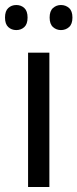

<svg xmlns="http://www.w3.org/2000/svg" viewBox="-34 -746 309 766"><path d="M163 0H78V-536H163ZM-14 -676Q-14 -702 -1 -714Q12 -726 31 -726Q50 -726 63 -714Q76 -702 76 -676Q76 -650 63 -638Q50 -626 31 -626Q12 -626 -1 -638Q-14 -650 -14 -676ZM164 -676Q164 -702 177.5 -714Q191 -726 209 -726Q228 -726 241.5 -714Q255 -702 255 -676Q255 -650 241.5 -638Q228 -626 209 -626Q191 -626 177.5 -638Q164 -650 164 -676Z"/></svg>

Font: Noto Sans Hebrew SemiCondensed
Style: Regular
Weight: 400
Width: 4
Designer: Monotype Design Team
Foundry: Monotype Imaging Inc.
Version: Version 2.004; ttfautohint (v1.8.4.7-5d5b)